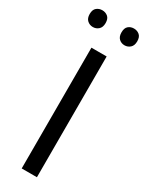

<svg xmlns="http://www.w3.org/2000/svg" viewBox="-235 -946 755 983"><g transform="rotate(30 142.5 -454.0)"><path d="M97 0V-714H187V0ZM3 -859Q3 -885 17 -896.5Q31 -908 50 -908Q69 -908 83 -896.5Q97 -885 97 -859Q97 -834 83 -821.5Q69 -809 50 -809Q31 -809 17 -821.5Q3 -834 3 -859ZM191 -859Q191 -885 204.5 -896.5Q218 -908 237 -908Q256 -908 270 -896.5Q284 -885 284 -859Q284 -834 270 -821.5Q256 -809 237 -809Q218 -809 204.5 -821.5Q191 -834 191 -859Z"/></g></svg>

Font: Noto IKEA Simplified Chinese
Style: Regular
Weight: 400
Designer: Monotype Design Team
Foundry: Monotype Imaging Inc.
Version: Version 1.100